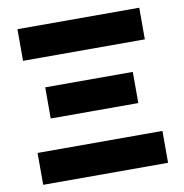

<svg xmlns="http://www.w3.org/2000/svg" viewBox="-76 -730 767 801"><g transform="rotate(-10 308.0 -329.0)"><path d="M43 0V-135H572V0ZM122 -267V-399H493V-267ZM50 -524V-658H566V-524Z"/></g></svg>

Font: Ysabeau Infant Black
Style: Regular
Weight: 900
Designer: Christian Thalmann (Catharsis Fonts)
Version: Version 2.001;gftools[0.9.30]; featfreeze: ss01,ss02,lnum